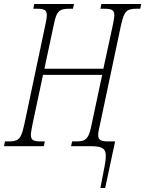

<svg xmlns="http://www.w3.org/2000/svg" viewBox="-42 -734 729 964"><path d="M462 210Q475 143 483 101.5Q491 60 488.5 38Q486 16 468.5 8Q451 0 414 0H315L320 -24H342Q366 -24 379.5 -30Q393 -36 402 -54Q411 -72 418 -109L471 -358H174L121 -109Q118 -92 115.5 -79Q113 -66 113 -57Q113 -36 125 -30Q137 -24 161 -24H183L178 0H-22L-17 -24H4Q27 -24 41 -30Q55 -36 63.5 -54Q72 -72 80 -109L185 -606Q189 -623 191 -635.5Q193 -648 193 -657Q193 -678 181.5 -684Q170 -690 145 -690H125L130 -714H330L324 -690H302Q279 -690 265 -684Q251 -678 242.5 -660Q234 -642 227 -605L181 -389H477L524 -606Q527 -622 529.5 -635Q532 -648 532 -657Q532 -678 520.5 -684Q509 -690 484 -690H462L467 -714H667L662 -690H641Q618 -690 604 -684Q590 -678 581.5 -660Q573 -642 565 -605L460 -109Q456 -92 453.5 -79Q451 -66 451 -57Q451 -37 462.5 -30.5Q474 -24 499 -24H536L486 210Z"/></svg>

Font: Noto Serif ExtraCondensed ExtraLight
Style: Italic
Weight: 200
Width: 2
Italic angle: -12°
Designer: Monotype Design Team
Foundry: Monotype Imaging Inc.
Version: Version 2.014; ttfautohint (v1.8.4.7-5d5b)